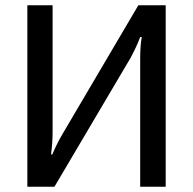

<svg xmlns="http://www.w3.org/2000/svg" viewBox="-20 -710 734 730"><path d="M610 0H513V-487Q513 -537 519 -569H513Q499 -532 477 -491L187 0H84V-690H180V-208Q180 -166 174 -123H179Q196 -164 218 -201L506 -690H610Z"/></svg>

Font: Exo 2.0 Medium
Style: Regular
Weight: 500
Designer: Natanael Gama
Version: Version 1.001;PS 001.001;hotconv 1.0.70;makeotf.lib2.5.58329